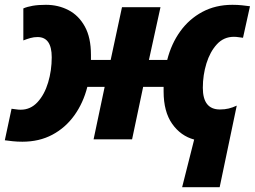

<svg xmlns="http://www.w3.org/2000/svg" viewBox="-31 -579 1059 798"><path d="M776 1Q720 -14 684.5 -64.5Q649 -115 649 -199V-218H564L518 0H358L404 -218H332Q315 -151 278 -99.5Q241 -48 186.5 -19Q132 10 62 10Q40 10 22 8Q4 6 -11 4L17 -127Q27 -126 36 -124.5Q45 -123 55 -123Q96 -123 125 -154.5Q154 -186 169 -236Q184 -286 184 -341Q184 -425 125 -425Q110 -425 95.5 -421Q81 -417 66 -411V-544Q82 -551 105 -555Q128 -559 160 -559Q211 -559 253.5 -537Q296 -515 321.5 -469Q347 -423 347 -351Q347 -346 347 -340.5Q347 -335 347 -330H429L476 -549H636L588 -330H664Q681 -397 718 -448.5Q755 -500 810 -529.5Q865 -559 935 -559Q957 -559 975 -557Q993 -555 1008 -553L979 -422Q969 -423 960 -424.5Q951 -426 941 -426Q899 -426 870.5 -395Q842 -364 827 -315.5Q812 -267 812 -214Q812 -124 883 -124Q903 -124 919.5 -128Q936 -132 953 -140L882 199H726Z"/></svg>

Font: Noto Sans ExtraBold
Style: Italic
Weight: 800
Italic angle: -12°
Designer: Monotype Design Team
Foundry: Monotype Imaging Inc.
Version: Version 2.013; ttfautohint (v1.8.4.7-5d5b)